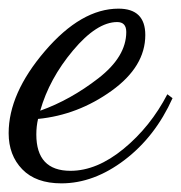

<svg xmlns="http://www.w3.org/2000/svg" viewBox="-34 -380 419 444"><path d="M-14 -72Q-14 -164 70 -262Q154 -360 240 -360Q302 -360 302 -299Q302 -226 224 -170Q146 -114 54 -105Q50 -88 50 -69Q50 15 129 15Q190 15 252 -36Q314 -87 353 -162L365 -153Q325 -64 254 -10Q183 44 108 44Q49 44 17.5 11.5Q-14 -21 -14 -72ZM59 -124Q129 -149 193.5 -199Q258 -249 258 -306Q258 -329 237 -329Q190 -329 135 -263.5Q80 -198 59 -124Z"/></svg>

Font: DancingScriptRegular
Style: Regular
Weight: 400
Designer: Pablo Impallari
Foundry: Pablo Impallari. www.impallari.com
Version: Version 1.002